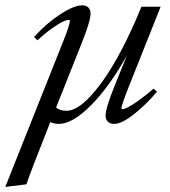

<svg xmlns="http://www.w3.org/2000/svg" viewBox="-85 -465 647 729"><path d="M138.2 5.4Q120.6 5.4 106 -1.5Q32.2 184.6 15.1 234.9L-64.9 244.6L153.3 -303.7Q180.2 -370.6 180.2 -385.3Q180.2 -389.6 176.3 -389.6Q169.4 -389.6 156.2 -384Q143.1 -378.4 115.7 -359.6Q88.4 -340.8 57.1 -312L44.4 -324.7Q92.3 -377.4 144.3 -411.1Q196.3 -444.8 227.1 -444.8Q242.2 -444.8 250.5 -436.5Q258.8 -428.2 258.8 -413.1Q258.8 -384.8 225.1 -300.8L127.9 -56.6Q143.1 -44.4 167 -44.4Q222.2 -44.4 299.1 -149.2Q376 -253.9 452.1 -439.5H524.9L403.8 -135.3Q376 -64.9 376 -54.2Q376 -50.3 380.4 -50.3Q386.2 -50.3 400.4 -57.4Q414.6 -64.5 441.2 -83.3Q467.8 -102.1 498 -128.4L511.2 -116.7Q466.8 -64.9 421.6 -29.8Q376.5 5.4 348.6 5.4Q333 5.4 324.5 -2.9Q315.9 -11.2 315.9 -26.4Q315.9 -54.2 349.6 -137.7L397 -254.9Q331.5 -137.2 261.2 -65.9Q190.9 5.4 138.2 5.4Z"/></svg>

Font: Elstob
Style: Italic
Weight: 400
Italic angle: -20°
Designer: Peter S. Baker
Version: Version 1.015